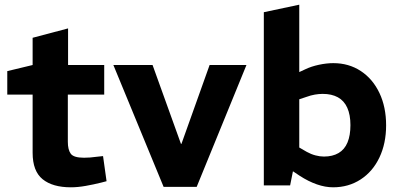

<svg xmlns="http://www.w3.org/2000/svg" viewBox="-20 -790 1705 818"><path d="M282 8Q204 8 161.5 -26.5Q119 -61 119 -139V-387H11V-487L119 -513V-629L270 -669V-513H424V-387H269V-186Q269 -152 281.5 -135Q294 -118 338 -118Q351 -118 364 -119Q377 -120 391 -122L419 -125L434 -18L411 -12Q379 -4 345 2Q311 8 282 8Z M677 6 463 -513H630L751 -177H753L873 -513H1030L818 6Z M1399 8Q1366 8 1330 -4.5Q1294 -17 1257 -41L1215 -69L1249 -165L1287 -143Q1305 -133 1324 -128Q1343 -123 1360 -123Q1397 -123 1422.5 -138Q1448 -153 1460.5 -183Q1473 -213 1473 -257Q1473 -301 1459.5 -331Q1446 -361 1419.5 -375.5Q1393 -390 1355 -390Q1339 -390 1321.5 -387Q1304 -384 1285 -377L1255 -367V-120L1235 -95L1216 0H1104V-738L1255 -770V-426L1212 -463L1281 -495Q1306 -507 1338.5 -514Q1371 -521 1400 -521Q1466 -521 1517 -487.5Q1568 -454 1596.5 -394Q1625 -334 1625 -256Q1625 -179 1596.5 -119Q1568 -59 1516.5 -25.5Q1465 8 1399 8Z"/></svg>

Font: REM Medium SemiBold
Style: Regular
Weight: 600
Version: Version 1.005;gftools[0.9.28]